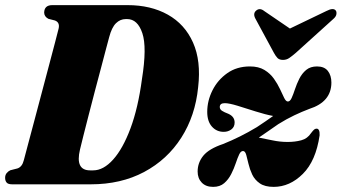

<svg xmlns="http://www.w3.org/2000/svg" viewBox="-30 -720 1334 750"><path d="M-10 -25.5Q-10 -36.5 -3.8 -44Q2.5 -51.5 10.5 -55L38 -62Q56.5 -68 63 -94Q68.5 -115 79.5 -156.2Q90.5 -197.5 104.5 -250Q118.5 -302.5 133.2 -358.2Q148 -414 161.5 -465Q175 -516 185 -554Q195 -592 199 -608.5Q204.5 -632.5 184.5 -640L159 -646.5Q143 -655 142.5 -670.5Q143 -700 174.5 -700H468Q559 -700 625.5 -662.8Q692 -625.5 724 -553.8Q756 -482 744 -379.5Q733 -268 678.2 -182.2Q623.5 -96.5 533 -48.2Q442.5 0 324.5 0H17.5Q1.5 0 -4.2 -7Q-10 -14 -10 -25.5ZM334 -54.5Q374 -54.5 412 -96.8Q450 -139 479.8 -218.8Q509.5 -298.5 524.5 -411Q544.5 -535.5 526 -590.5Q507.5 -645.5 466.5 -645.5H461.5Q439.5 -645.5 423 -629.2Q406.5 -613 396.5 -575Q393 -562.5 384.5 -530.2Q376 -498 364.5 -454.2Q353 -410.5 340.2 -362.5Q327.5 -314.5 316 -269.2Q304.5 -224 295.5 -188.8Q286.5 -153.5 282.5 -136Q263 -54.5 322 -54.5ZM1218.5 -191.5Q1204 -91.5 1153 -40.8Q1102 10 1039 10Q1004.5 10 984.8 -3.8Q965 -17.5 955.2 -38.2Q945.5 -59 940.8 -79.5Q936 -100 932 -114.5Q928 -129 920.5 -130Q911 -131 904.5 -117.2Q898 -103.5 891 -82.5Q884 -61.5 873.2 -40.2Q862.5 -19 845.8 -4.5Q829 10 802.5 10Q774 10 758 -6.8Q742 -23.5 742 -50Q742 -84.5 764.2 -111.8Q786.5 -139 841.5 -157.5Q875 -171 907.2 -187Q939.5 -203 973.5 -223.5Q992 -235.5 1007.8 -246.5Q1023.5 -257.5 1037 -267Q1007 -272.5 969.2 -284.5Q931.5 -296.5 898.2 -306.8Q865 -317 848 -317Q828.5 -317 828.5 -302Q828.5 -293 837.2 -287.2Q846 -281.5 862 -275.5Q886.5 -264.5 886.5 -241.5Q886.5 -224 873.8 -214.5Q861 -205 844 -205Q816 -205 797.8 -225.5Q779.5 -246 779.5 -283Q779.5 -326.5 800 -367.2Q820.5 -408 857.8 -434.2Q895 -460.5 946.5 -460.5Q980 -460.5 1002.8 -446.8Q1025.5 -433 1040 -412.5Q1054.5 -392 1064 -371.5Q1073.5 -351 1080.2 -337.2Q1087 -323.5 1094.5 -323.5Q1103 -323.5 1109.2 -337.2Q1115.5 -351 1122.2 -371.5Q1129 -392 1139.2 -412.5Q1149.5 -433 1166 -446.8Q1182.5 -460.5 1208.5 -460.5Q1237 -460.5 1250.8 -442.8Q1264.5 -425 1264.5 -397.5Q1264.5 -322 1178 -294.5Q1150 -284 1119.5 -269.5Q1089 -255 1057 -235Q1034.5 -219 1015.2 -206Q996 -193 981 -182.5Q1005 -178 1034.2 -171.8Q1063.5 -165.5 1093.5 -165.5Q1122.5 -165.5 1146.8 -172Q1171 -178.5 1185 -200Q1193 -210.5 1197.2 -214Q1201.5 -217.5 1207 -217.5Q1219.5 -217 1218.5 -191.5ZM1125.5 -513.5Q1111 -501 1100 -493.5Q1089 -486 1075.5 -486Q1061.5 -486 1054.2 -493.2Q1047 -500.5 1040 -513.5L967.5 -647.5Q957 -667.5 971 -679Q985 -690.5 1002 -677L1102.5 -608.5L1245 -677Q1272 -691 1281.5 -679Q1285.5 -674 1284 -664.2Q1282.5 -654.5 1271 -645Z"/></svg>

Font: Fraunces 144pt Soft Black
Style: Italic
Weight: 900
Italic angle: -16°
Version: Version 1.000;[b76b70a41]